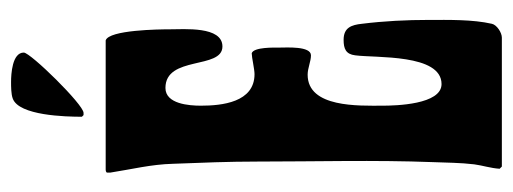

<svg xmlns="http://www.w3.org/2000/svg" viewBox="-310 -617 927 347"><g transform="rotate(-90 153.5 -443.5)"><path d="M168 -608C227 -608 201 -505 243 -505C280 -505 274 -574 274 -601C274 -619 273 -710 254 -716H21C20 -716 15 -716 15 -713V-708C21 -669 30 -634 31 -594C33 -543 35 -493 35 -442C35 -337 38 -230 34 -125C33 -100 33 -75 30 -50C28 -35 23 -20 22 -4L26 0C39 0 51 0 64 0H259C268 0 282 -9 284 -18C292 -53 291 -96 291 -132C291 -172 289 -213 284 -253C282 -272 277 -286 255 -286C239 -286 229 -282 227 -265C222 -228 230 -109 175 -109C138 -109 136 -192 136 -216C136 -258 132 -351 192 -351C204 -351 216 -345 227 -345C244 -345 241 -389 241 -402C241 -412 242 -448 231 -452H230C223 -452 202 -447 193 -447C142 -447 136 -506 136 -544C136 -565 139 -608 168 -608ZM179 -887C171 -887 157 -887 149 -884C118 -873 116 -788 116 -759L119 -756H123C138 -756 232 -852 232 -864C232 -885 193 -887 179 -887Z"/></g></svg>

Font: DisSenso
Style: Regular
Weight: 400
Version: Version 1.150